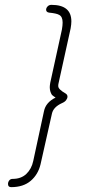

<svg xmlns="http://www.w3.org/2000/svg" viewBox="-20 -678 380 791"><path d="M192 -658Q274 -658 274 -590Q274 -578 271 -561L221 -334Q220 -331 220 -328Q220 -325 220 -323Q220 -310 250 -293Q258 -288 258 -280Q258 -273 252.5 -265.5Q247 -258 235 -253Q200 -237 194 -210L147 -1Q137 41 106.5 67Q76 93 26 93Q13 93 13 80Q13 72 18 65.5Q23 59 32 59Q67 59 88.5 38.5Q110 18 117 -15L161 -219Q168 -256 209 -276Q205 -278 201.5 -281Q198 -284 194 -287Q185 -301 185 -319Q185 -322 185.5 -326.5Q186 -331 187 -337L235 -556Q238 -573 238 -585Q238 -610 223 -617Q213 -623 182 -626Q170 -628 170 -638Q170 -645 176 -651.5Q182 -658 192 -658Z"/></svg>

Font: Send Flowers
Style: Regular
Weight: 400
Designer: Robert E. Leuschke
Foundry: Robert E. Leuschke
Version: Version 1.010; ttfautohint (v1.8.4.7-5d5b)